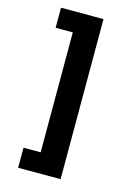

<svg xmlns="http://www.w3.org/2000/svg" viewBox="-147 -891 864 1183"><g transform="rotate(15 285.0 -299.5)"><path d="M90 82.5H199.5V-682.5H90V-810.5H361V210.5H90Z"/></g></svg>

Font: League Mono Narrow ExtraBold
Style: Regular
Weight: 800
Width: 3
Designer: Tyler Finck
Foundry: The League of Moveable Type / Tyler Finck
Version: Version 2.210